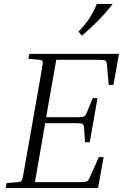

<svg xmlns="http://www.w3.org/2000/svg" viewBox="-20 -953 623 973"><path d="M505 -157 477 0H9L13 -25L69 -30Q80 -31 85 -33.5Q90 -36 93 -46Q96 -56 100 -79L192 -601Q198 -636 196 -642.5Q194 -649 179 -650L124 -655L129 -680H583L555 -523H531L522 -624Q521 -641 514.5 -645.5Q508 -650 473 -650H265L214 -359H362Q386 -359 396.5 -360.5Q407 -362 411.5 -367.5Q416 -373 421 -385L450 -456H474L435 -232H411L406 -303Q405 -321 398.5 -325Q392 -329 357 -329H209L157 -30H377Q401 -30 411.5 -31.5Q422 -33 426.5 -39Q431 -45 436 -56L481 -157ZM395 -772 378 -793Q410 -826 430.5 -856.5Q451 -887 471 -933H551Q517 -889 478.5 -849.5Q440 -810 395 -772Z"/></svg>

Font: Inria Serif Light
Style: Italic
Weight: 300
Italic angle: -10°
Designer: Black Foundry Team
Foundry: Black Foundry
Version: Version 1.000; ttfautohint (v1.8.3)